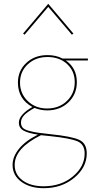

<svg xmlns="http://www.w3.org/2000/svg" viewBox="-20 -698 507 1007"><path d="M233 -662 109 -516 101 -522 233 -678 365 -522 357 -516ZM441 -391V-381H325Q383 -341 383 -267Q383 -204 339 -161.5Q295 -119 227 -119Q194 -119 161 -132Q123 -111 106.5 -93.5Q90 -76 90 -55Q90 -39 99 -28.5Q108 -18 133 -11.5Q158 -5 179 -2Q200 1 246 6Q354 17 394.5 35Q435 53 435 107Q435 180 369.5 234.5Q304 289 209 289Q138 289 92 255.5Q46 222 46 167Q46 124 79.5 82.5Q113 41 179 8Q130 1 104.5 -12.5Q79 -26 79 -55Q79 -96 150 -137Q74 -178 74 -265Q74 -327 118 -368Q162 -409 229 -409Q274 -409 308 -391ZM372 -267Q372 -325 332 -362Q292 -399 229 -399Q167 -399 126 -361Q85 -323 85 -265Q85 -207 125.5 -168Q166 -129 227 -129Q290 -129 331 -168.5Q372 -208 372 -267ZM424 107Q424 59 386 43Q348 27 244 16Q210 12 195 11Q57 79 57 167Q57 218 99 248.5Q141 279 209 279Q300 279 362 227.5Q424 176 424 107Z"/></svg>

Font: EauTest Hairline
Style: Regular
Weight: 250
Designer: Christian Thalmann (Catharsis Fonts)
Version: Version 0.001;PS 000.001;hotconv 1.0.88;makeotf.lib2.5.64775